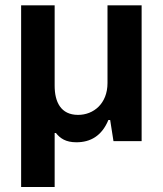

<svg xmlns="http://www.w3.org/2000/svg" viewBox="-20 -541 624 736"><path d="M61 175.8H189.5V-31.2H194.3C210.9 -10.3 232.4 4.4 272.9 4.4C326.2 4.4 370.1 -19.5 395.5 -81.1H402.3L415 0H522.9V-520.5H392.1V-222.7C392.1 -144 338.9 -100.6 279.3 -100.6C212.9 -100.6 189.5 -150.4 189.5 -212.4V-520.5H61Z"/></svg>

Font: Wand UI Pro Bold
Style: Regular
Weight: 700
Designer: Andreas Faust
Version: Version 1.003;FEAKit 1.0